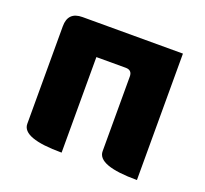

<svg xmlns="http://www.w3.org/2000/svg" viewBox="-103 -690 866 812"><g transform="rotate(20 330.0 -284.5)"><path d="M250 0Q72 0 72 -65V-504Q72 -569 137 -569H589V0Q411 0 411 -65V-401Q411 -430 382 -430H250V0Z"/></g></svg>

Font: Swei Half Moon CJK SC
Style: Black
Weight: 900
Version: Version 2.071